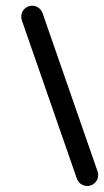

<svg xmlns="http://www.w3.org/2000/svg" viewBox="-20 -598 356 656"><path d="M77.7 -576.4C58.1 -569.6 47.8 -548.2 54.6 -528.6C117.2 -348.3 179.9 -168 242.6 12.3C249.4 31.9 270.7 42.2 290.3 35.4C309.9 28.6 320.2 7.3 313.4 -12.3C250.8 -192.6 188.1 -372.9 125.4 -553.3C118.6 -572.8 97.3 -583.2 77.7 -576.4Z"/></svg>

Font: FRB American Cursive Extrabold
Style: Bold Italic
Weight: 800
Italic angle: -25°
Version: Version 2.0;Modular Font Editor K font №1